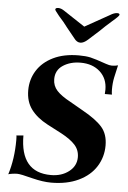

<svg xmlns="http://www.w3.org/2000/svg" viewBox="-57 -866 610 917"><g transform="rotate(5 248.0 -407.0)"><path d="M132 -3Q75 -18 59 -18Q48 -18 34.5 -16Q21 -14 16 -12Q40 -87 40 -178Q40 -199 38 -200L72 -203Q72 -26 219 -26Q270 -26 305 -53Q340 -80 340 -122Q340 -156 318 -180.5Q296 -205 251 -229L182 -265Q131 -292 103.5 -329Q76 -366 76 -420Q76 -472 102.5 -514.5Q129 -557 180 -582Q231 -607 303 -607Q336 -607 358.5 -602Q381 -597 435 -578Q452 -572 463 -572Q481 -572 493 -576Q485 -542 479.5 -516Q474 -490 474 -459Q474 -446 476 -434H442Q443 -441 443 -455Q443 -508 407.5 -540.5Q372 -573 314 -573Q265 -573 230 -550Q195 -527 195 -484Q195 -452 216 -429Q237 -406 282 -382L343 -347Q408 -311 437.5 -277.5Q467 -244 467 -189Q467 -134 438.5 -88.5Q410 -43 354.5 -16.5Q299 10 223 10Q184 10 132 -3ZM274 -686 235 -734Q216 -760 192 -786Q171 -812 171 -815Q171 -824 185 -824Q199 -824 216 -812L316 -746L434 -812Q453 -824 468 -824Q479 -824 479 -817Q479 -811 446 -783Q416 -757 393 -734L340 -686Q320 -668 304 -668Q287 -668 274 -686Z"/></g></svg>

Font: Unna
Style: Bold Italic
Weight: 700
Italic angle: -8.05°
Designer: Jorge de Buen Unna
Foundry: Omnibus-Type
Version: Version 2.008